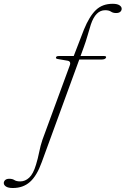

<svg xmlns="http://www.w3.org/2000/svg" viewBox="-174 -734 646 987"><path d="M293 -608Q285 -582.5 276 -551Q267 -519.5 257 -492.5L240 -446H361Q374 -446 371 -437.5Q366.5 -428 348 -428H233.5L40.5 100Q15.5 169.5 -19.8 201Q-55 232.5 -108 232.5Q-131.5 232.5 -143 225Q-154.5 217.5 -154.5 207Q-154.5 198.5 -147.5 191.8Q-140.5 185 -126 185Q-110 185 -99.8 191.8Q-89.5 198.5 -69.5 198.5Q-44.5 198.5 -23.8 179.2Q-3 160 11 113Q21 80.5 27.5 47.5Q34 14.5 44 -15L183.5 -394.5Q194.5 -420 170 -422.5L123.5 -430.5Q111.5 -432 114 -439.5Q116 -446 128 -446H205L257.5 -582Q285.5 -650.5 319 -682.5Q352.5 -714.5 405 -714.5Q428.5 -714.5 440 -707Q451.5 -699.5 451.5 -689Q451.5 -680 444.5 -673.5Q437.5 -667 422.5 -667Q407 -667 396.5 -674.2Q386 -681.5 366.5 -681.5Q317.5 -681.5 293 -608Z"/></svg>

Font: Fraunces 9pt S000 Thin
Style: Italic
Weight: 100
Italic angle: -16°
Version: Version 1.000; ttfautohint (v1.8.3)